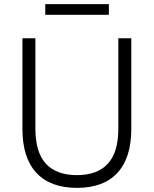

<svg xmlns="http://www.w3.org/2000/svg" viewBox="-20 -905 747 933"><path d="M354 8Q225 8 157 -65Q89 -138 89 -278V-719H152V-280Q152 -165 203 -109.5Q254 -54 354 -54Q453 -54 504 -109.5Q555 -165 555 -280V-719H618V-278Q618 -138 550.5 -65Q483 8 354 8ZM200 -833V-885H509V-833Z"/></svg>

Font: Nunitoga
Style: Light
Weight: 300
Designer: Vernon Adams
Foundry: Vernon Adams
Version: Version 1.0